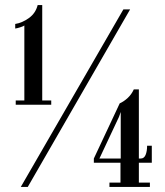

<svg xmlns="http://www.w3.org/2000/svg" viewBox="-20 -737 649 757"><path d="M42 -324V-341H76V-636.5Q72.5 -633.5 60.2 -629.5Q48 -625.5 40 -624.5V-642.5Q68 -647 94.2 -666Q120.5 -685 128.5 -717H146.5V-341H182V-324ZM62 0 466.5 -700H493L89.5 0ZM411.5 0V-17H455V-95.5H350V-112L452 -329.5Q468 -336.5 483.2 -350.5Q498.5 -364.5 507.5 -384.5H527.5V-112H535Q548 -112 554 -126.2Q560 -140.5 560 -162.5H578.5V-95.5H527.5V-17H571V0ZM456 -295.5 449 -276 372 -112H456Z"/></svg>

Font: Imbue 50pt
Style: Regular
Weight: 400
Designer: Tyler Finck
Foundry: Etcetera Type Company
Version: Version 1.102; ttfautohint (v1.8.3)